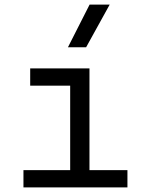

<svg xmlns="http://www.w3.org/2000/svg" viewBox="-20 -815 626 835"><path d="M82 0V-75.2H285.2V-442.4H111.3V-517.6H369.1V-75.2H534.2V0ZM275.4 -609.4 369.6 -794.9H457L354.5 -609.4Z"/></svg>

Font: CaskaydiaMono NF SemiLight
Style: Regular
Weight: 350
Designer: Aaron Bell
Foundry: Saja Typeworks
Version: Version 2111.001; ttfautohint (v1.8.4);Nerd Fonts 3.1.1